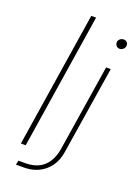

<svg xmlns="http://www.w3.org/2000/svg" viewBox="-157 -797 705 973"><g transform="rotate(20 195.0 -310.5)"><path d="M46 0 160 -730H186L72 0ZM59 109 64 86H99Q164 86 200.5 52Q237 18 247 -46L320 -510H345L270 -36Q260 31 214.5 70Q169 109 101 109ZM352 -622Q341 -622 334 -629.5Q327 -637 327 -648Q327 -654 330.5 -660Q334 -666 341 -670Q348 -674 356 -674Q366 -674 373 -667.5Q380 -661 380 -651Q380 -641 375 -634.5Q370 -628 363.5 -625Q357 -622 352 -622Z"/></g></svg>

Font: MuseoModerno Thin Thin
Style: Italic
Weight: 250
Italic angle: -9°
Version: Version 1.003